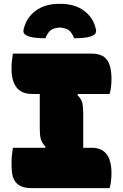

<svg xmlns="http://www.w3.org/2000/svg" viewBox="-20 -979 640 999"><path d="M550 0H148Q108 0 86 -11.5Q64 -23 54 -42.5Q44 -62 42 -85.5Q40 -109 40 -132Q40 -152 42 -172.5Q44 -193 47 -210H214L217 -216Q197 -236 192 -256.5Q187 -277 187 -306V-490H148Q40 -490 40 -622Q40 -642 42 -662.5Q44 -683 47 -700H458Q512 -700 536 -668.5Q560 -637 560 -568Q560 -522 550 -490H386L383 -484Q403 -465 408 -444Q413 -423 413 -394V-210H458Q560 -210 560 -78Q560 -32 550 0ZM216 -780Q182 -780 156.5 -783.5Q131 -787 114 -797Q98 -806 103 -827Q117 -887 165.5 -923Q214 -959 287 -959H295Q369 -959 417.5 -923Q466 -887 479 -827Q484 -806 468 -797Q451 -787 426 -783.5Q401 -780 366 -780Q354 -809 339 -821Q324 -833 291 -836Q258 -833 243 -821Q228 -809 216 -780Z"/></svg>

Font: Recursive Mn Csl St XBk
Style: Regular
Weight: 1000
Monospace: yes
Version: Version 1.079;hotconv 1.0.112;makeotfexe 2.5.65598; ttfautoh